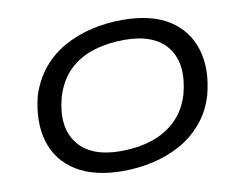

<svg xmlns="http://www.w3.org/2000/svg" viewBox="-78 -819 1158 932"><g transform="rotate(-10 500.5 -352.5)"><path d="M457 9Q316 9 227.5 -46Q139 -101 109.5 -199Q80 -297 112 -424Q137 -501 183 -556Q229 -611 291.5 -645.5Q354 -680 426.5 -697Q499 -714 579 -714Q722 -714 808.5 -659Q895 -604 925 -506Q955 -408 922 -282Q899 -205 852 -149.5Q805 -94 743 -59.5Q681 -25 608 -8Q535 9 457 9ZM463 -88Q545 -88 614 -110Q683 -132 734 -180Q785 -228 809 -306Q847 -451 784 -534Q721 -617 572 -617Q490 -617 420.5 -595.5Q351 -574 301 -526.5Q251 -479 226 -400Q187 -256 250.5 -172Q314 -88 463 -88Z"/></g></svg>

Font: Nunito Sans 7pt Expanded Medium
Style: Italic
Weight: 500
Width: 7
Italic angle: -9°
Designer: Vernon Adams
Foundry: Vernon Adams
Version: Version 3.101;gftools[0.9.27]